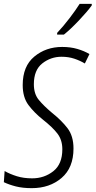

<svg xmlns="http://www.w3.org/2000/svg" viewBox="-24 -968 497 998"><path d="M141 10Q234 10 296 -43Q358 -96 358 -196Q358 -261 327 -301.5Q296 -342 247 -381Q203 -418 177.5 -449Q152 -480 152 -530Q152 -604 196 -638.5Q240 -673 296 -673Q332 -673 362 -663Q392 -653 417 -638L441 -687Q414 -703 378.5 -713.5Q343 -724 299 -724Q215 -724 154.5 -674Q94 -624 94 -526Q94 -462 124 -422Q154 -382 198 -347Q250 -306 275 -273Q300 -240 300 -192Q300 -115 253 -78Q206 -41 143 -41Q99 -41 63.5 -52Q28 -63 0 -79L-4 -21Q23 -8 58.5 1Q94 10 141 10ZM273 -788H308Q342 -815 386.5 -862Q431 -909 453 -940V-948H390Q370 -916 337.5 -873.5Q305 -831 273 -797Z"/></svg>

Font: Noto Sans Display SemiCondensed Light
Style: Italic
Weight: 300
Width: 4
Italic angle: -12°
Designer: Monotype Design Team
Foundry: Monotype Imaging Inc.
Version: Version 1.900